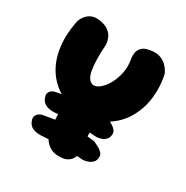

<svg xmlns="http://www.w3.org/2000/svg" viewBox="-150 -768 857 887"><g transform="rotate(30 278.5 -324.5)"><path d="M274 -219Q180 -231 121.5 -280.5Q63 -330 43 -409.5Q23 -489 44 -589Q44 -589 48 -598.5Q52 -608 62 -620Q72 -632 89 -639.5Q106 -647 133 -643Q164 -638 180.5 -625Q197 -612 203.5 -597.5Q210 -583 211.5 -572.5Q213 -562 213 -562Q207 -470 216 -422Q225 -374 256 -369Q273 -369 291 -384.5Q309 -400 324 -427Q339 -454 346 -487.5Q353 -521 347 -557Q347 -557 345.5 -567.5Q344 -578 346 -593Q348 -608 360 -621.5Q372 -635 400 -640Q433 -646 455 -638Q477 -630 490 -616.5Q503 -603 509 -591.5Q515 -580 515 -580Q528 -524 522.5 -464Q517 -404 489 -351Q461 -298 408 -262.5Q355 -227 274 -219ZM160 -47Q155 -47 142 -48Q129 -49 115 -56Q101 -63 93 -82Q87 -97 90 -106.5Q93 -116 99.5 -121.5Q106 -127 112 -129.5Q118 -132 118 -132Q171 -142 235.5 -150Q300 -158 387 -147Q387 -147 395.5 -143.5Q404 -140 416 -133.5Q428 -127 437 -117.5Q446 -108 446 -95Q445 -77 436.5 -67.5Q428 -58 417 -53.5Q406 -49 397 -47.5Q388 -46 388 -46Q353 -49 328.5 -50Q304 -51 285.5 -51.5Q267 -52 249.5 -51.5Q232 -51 210.5 -50Q189 -49 160 -47ZM281 -5Q254 -5 237 -15Q220 -25 210 -37.5Q200 -50 196 -60Q192 -70 192 -70Q181 -129 182 -188Q183 -247 189 -302L357 -298Q350 -232 350.5 -171Q351 -110 357 -63Q357 -63 355.5 -54Q354 -45 347 -33.5Q340 -22 325 -13.5Q310 -5 281 -5ZM160 -170Q156 -170 147.5 -170.5Q139 -171 128.5 -173.5Q118 -176 108 -183.5Q98 -191 93 -204Q86 -220 89 -229.5Q92 -239 98.5 -244.5Q105 -250 111.5 -252Q118 -254 118 -254Q171 -265 235.5 -272.5Q300 -280 387 -269Q387 -269 395.5 -266Q404 -263 416 -256.5Q428 -250 437 -240Q446 -230 446 -217Q445 -200 436.5 -190Q428 -180 417 -175.5Q406 -171 397 -170Q388 -169 388 -169Q353 -171 328.5 -172.5Q304 -174 285.5 -174.5Q267 -175 249.5 -174.5Q232 -174 210.5 -173.5Q189 -173 160 -170Z"/></g></svg>

Font: Sour Gummy Black ExtraBold
Style: Regular
Weight: 800
Version: Version 1.000